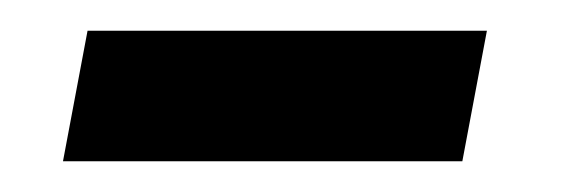

<svg xmlns="http://www.w3.org/2000/svg" viewBox="-20 -298 373 125"><path d="M21 -193 37 -278H297L281 -193Z"/></svg>

Font: Libra Serif Modern
Style: Bold Italic
Weight: 700
Italic angle: -12°
Designer: Stefan Peev, Context Ltd
Foundry: Stefan Peev, Context Ltd
Version: Version 1.000